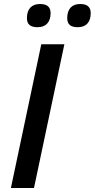

<svg xmlns="http://www.w3.org/2000/svg" viewBox="-20 -934 471 954"><path d="M185.1 -713.9H299.8L148.9 0H34.2ZM113.8 -843.8Q113.8 -877.9 130.6 -896Q147.5 -914.1 179.2 -914.1Q231.4 -914.1 231.4 -869.1Q231.4 -835.4 214.6 -817.1Q197.8 -798.8 166.5 -798.8Q139.6 -798.8 126.7 -809.8Q113.8 -820.8 113.8 -843.8ZM314 -843.8Q314 -877.9 330.6 -896Q347.2 -914.1 378.9 -914.1Q430.7 -914.1 430.7 -869.1Q430.7 -835 414.1 -816.9Q397.5 -798.8 366.2 -798.8Q339.4 -798.8 326.7 -809.8Q314 -820.8 314 -843.8Z"/></svg>

Font: Viking Open Sans Light
Style: Bold Italic
Weight: 600
Italic angle: -12°
Foundry: Ascender Corporation
Version: Version 2.000